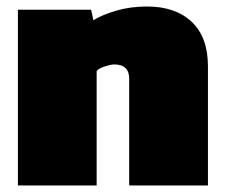

<svg xmlns="http://www.w3.org/2000/svg" viewBox="-20 -570 694 590"><path d="M35 0V-540H260L267 -508Q295 -525 338 -537.5Q381 -550 432 -550Q519 -550 569 -503Q619 -456 619 -366V0H377V-328Q377 -372 331 -372Q321 -372 302.5 -366Q284 -360 277 -352V0Z"/></svg>

Font: Kanit Black
Style: Regular
Weight: 900
Designer: Katatrad Team
Foundry: CadsonDemak
Version: Version 2.000; ttfautohint (v1.8.3)